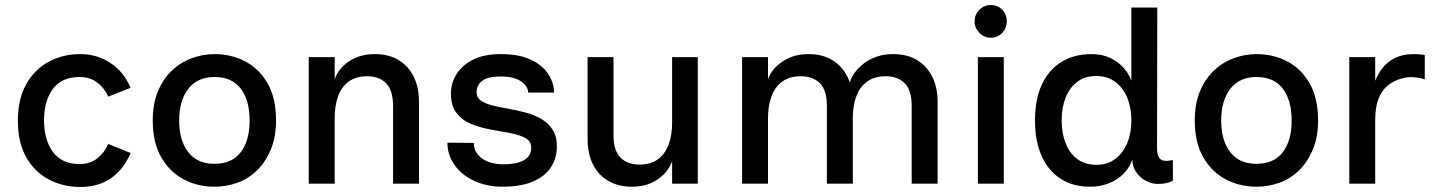

<svg xmlns="http://www.w3.org/2000/svg" viewBox="-20 -730 5702 763"><path d="M499 -381 410 -346Q396 -379 367 -401.5Q338 -424 296 -424Q225 -424 190 -376.5Q155 -329 155 -252Q155 -174 190.5 -126Q226 -78 296 -78Q338 -78 367 -101Q396 -124 410 -158L499 -122Q472 -58 422 -22.5Q372 13 299 13Q230 13 173.5 -17Q117 -47 84 -105.5Q51 -164 51 -250Q51 -336 84 -395Q117 -454 173.5 -484.5Q230 -515 299 -515Q365 -515 418.5 -480Q472 -445 499 -381Z M832 12Q766 12 710.5 -17Q655 -46 621 -104.5Q587 -163 587 -251Q587 -318 607.5 -367Q628 -416 662.5 -449Q697 -482 741.5 -498.5Q786 -515 832 -515Q899 -515 954.5 -486Q1010 -457 1043.5 -398.5Q1077 -340 1077 -251Q1077 -186 1056.5 -136.5Q1036 -87 1002 -53.5Q968 -20 924 -4Q880 12 832 12ZM832 -79Q902 -79 937 -125.5Q972 -172 972 -251Q972 -331 937 -377.5Q902 -424 832 -424Q765 -424 728.5 -377.5Q692 -331 692 -251Q692 -172 728 -125.5Q764 -79 832 -79Z M1207 0V-503H1310V-414Q1314 -429 1326 -446.5Q1338 -464 1357.5 -479.5Q1377 -495 1405 -505Q1433 -515 1469 -515Q1524 -515 1563 -492Q1602 -469 1623.5 -426.5Q1645 -384 1645 -324V0H1542V-309Q1542 -371 1514.5 -399Q1487 -427 1439 -427Q1395 -427 1366 -406Q1337 -385 1323.5 -347.5Q1310 -310 1310 -260V0Z M1977 12Q1915 12 1865 -11Q1815 -34 1786.5 -74Q1758 -114 1758 -163L1863 -162Q1863 -134 1880 -114.5Q1897 -95 1923.5 -86Q1950 -77 1981 -77Q2032 -77 2061.5 -93Q2091 -109 2091 -143Q2091 -169 2068 -181.5Q2045 -194 2008.5 -201Q1972 -208 1931.5 -215Q1891 -222 1854.5 -236.5Q1818 -251 1795 -280Q1772 -309 1772 -358Q1772 -398 1793 -433.5Q1814 -469 1858 -492Q1902 -515 1971 -515Q2030 -515 2070.5 -500.5Q2111 -486 2135.5 -463Q2160 -440 2171 -413Q2182 -386 2182 -362H2079Q2079 -386 2051.5 -406Q2024 -426 1970 -426Q1919 -426 1896.5 -409Q1874 -392 1874 -364Q1874 -342 1891.5 -330Q1909 -318 1937 -311Q1965 -304 1999.5 -298Q2034 -292 2068 -283Q2102 -274 2130 -258Q2158 -242 2175.5 -215.5Q2193 -189 2193 -148Q2193 -103 2170.5 -67Q2148 -31 2100 -9.5Q2052 12 1977 12Z M2753 -503V0H2651V-89Q2646 -74 2634 -56.5Q2622 -39 2602.5 -23.5Q2583 -8 2555.5 2Q2528 12 2491 12Q2437 12 2397.5 -11Q2358 -34 2336.5 -76.5Q2315 -119 2315 -179V-503H2418V-193Q2418 -132 2445.5 -104Q2473 -76 2521 -76Q2566 -76 2594.5 -97Q2623 -118 2637 -155.5Q2651 -193 2651 -243V-503Z M2929 0V-503H3032V-414Q3036 -429 3048.5 -446.5Q3061 -464 3081 -479.5Q3101 -495 3128.5 -505Q3156 -515 3193 -515Q3247 -515 3286 -492Q3325 -469 3347 -426.5Q3369 -384 3369 -324V0H3266V-309Q3266 -372 3238 -399.5Q3210 -427 3163 -427Q3118 -427 3089 -406Q3060 -385 3046 -347.5Q3032 -310 3032 -260V0ZM3603 0V-309Q3603 -372 3575 -399.5Q3547 -427 3500 -427Q3455 -427 3426 -406Q3397 -385 3383 -347.5Q3369 -310 3369 -260L3357 -401Q3362 -421 3376.5 -441Q3391 -461 3413 -478Q3435 -495 3464.5 -505Q3494 -515 3530 -515Q3584 -515 3623 -492Q3662 -469 3684 -426.5Q3706 -384 3706 -324V0Z M3917 -580Q3891 -580 3872 -599.5Q3853 -619 3853 -645Q3853 -672 3872 -691Q3891 -710 3917 -710Q3945 -710 3963 -691Q3981 -672 3981 -645Q3981 -619 3963 -599.5Q3945 -580 3917 -580ZM3866 0V-503H3969V0Z M4480 -96Q4468 -62 4443 -37.5Q4418 -13 4384 -0.5Q4350 12 4312 12Q4244 12 4195 -19.5Q4146 -51 4119.5 -110Q4093 -169 4093 -251Q4093 -336 4120.5 -394.5Q4148 -453 4198.5 -484Q4249 -515 4317 -515Q4360 -515 4391.5 -500Q4423 -485 4444.5 -461Q4466 -437 4476 -409V-700H4579L4578 -140Q4578 -110 4591 -98Q4604 -86 4641 -94V-12Q4631 -6 4616 -2.5Q4601 1 4582 1Q4557 1 4533.5 -11.5Q4510 -24 4495 -46Q4480 -68 4480 -96ZM4338 -75Q4381 -75 4412 -98.5Q4443 -122 4459.5 -161.5Q4476 -201 4476 -251Q4476 -302 4459.5 -342Q4443 -382 4411.5 -405Q4380 -428 4336 -428Q4291 -428 4260.5 -404.5Q4230 -381 4214.5 -341.5Q4199 -302 4199 -252Q4199 -202 4214.5 -161.5Q4230 -121 4261 -98Q4292 -75 4338 -75Z M4973 12Q4907 12 4851.5 -17Q4796 -46 4762 -104.5Q4728 -163 4728 -251Q4728 -318 4748.5 -367Q4769 -416 4803.5 -449Q4838 -482 4882.5 -498.5Q4927 -515 4973 -515Q5040 -515 5095.5 -486Q5151 -457 5184.5 -398.5Q5218 -340 5218 -251Q5218 -186 5197.5 -136.5Q5177 -87 5143 -53.5Q5109 -20 5065 -4Q5021 12 4973 12ZM4973 -79Q5043 -79 5078 -125.5Q5113 -172 5113 -251Q5113 -331 5078 -377.5Q5043 -424 4973 -424Q4906 -424 4869.5 -377.5Q4833 -331 4833 -251Q4833 -172 4869 -125.5Q4905 -79 4973 -79Z M5342 0V-503H5445V-409Q5453 -429 5465 -447.5Q5477 -466 5495.5 -481.5Q5514 -497 5539.5 -506Q5565 -515 5599 -515Q5607 -515 5621 -514Q5635 -513 5642 -511V-415Q5627 -420 5604 -422.5Q5581 -425 5562 -421Q5523 -413 5496.5 -391.5Q5470 -370 5457.5 -336Q5445 -302 5445 -254V0Z"/></svg>

Font: Inclusive Sans Medium
Style: Regular
Weight: 500
Designer: Olivia King
Foundry: Olivia King
Version: Version 2.004